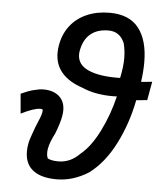

<svg xmlns="http://www.w3.org/2000/svg" viewBox="-53 -778 705 832"><g transform="rotate(5 300.0 -362.5)"><path d="M85.5 -102Q85.5 -120 89 -137.5Q91 -152 112 -208.5Q124 -237 130 -252.2Q136 -267.5 137.5 -277.5Q138 -280.5 138 -284.5Q138 -289 135.8 -290Q133.5 -291 126.5 -291Q100 -291 44 -263L36.5 -349Q65.5 -362.5 90.8 -369.2Q116 -376 134 -376Q177 -376 202 -354Q227 -332 227 -293.5Q227 -281 225 -270.5Q220 -238.5 201 -190.5Q180.5 -151.5 175 -122.5Q173.5 -113 173.5 -104Q173.5 -89.5 178.5 -79.5Q195.5 -71 224.5 -71Q277 -71 317.5 -112.5Q361.5 -148 397.8 -220.5Q434 -293 453 -373.5Q446.5 -373 434 -373Q357.5 -373 301 -398Q242 -417.5 211.2 -453Q180.5 -488.5 180.5 -539.5Q180.5 -555.5 183.5 -572.5Q192 -622 220 -658Q248 -694 292 -713Q336 -732 391 -732Q476 -732 517.2 -679.5Q558.5 -627 558.5 -530.5Q558.5 -489.5 552 -445.5L600 -450L585.5 -369L538 -364.5Q518 -261.5 473 -173Q428 -84.5 362.5 -35.5Q295 7 224 7Q156 7 120.8 -20.8Q85.5 -48.5 85.5 -102ZM470.5 -541Q470.5 -574 462.5 -606Q451.5 -631.5 434.2 -643.2Q417 -655 392.5 -655Q343.5 -655 313.8 -630Q284 -605 275.5 -556.5Q274 -548.5 274 -541Q274 -495 323.5 -473.8Q373 -452.5 460 -454.5Q470.5 -502 470.5 -541Z"/></g></svg>

Font: JuliaMono BoldItalic
Style: Regular
Weight: 700
Italic angle: -9°
Monospace: yes
Designer: cormullion
Foundry: corm
Version: Version 0.049; ttfautohint (v1.8.4)